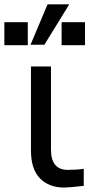

<svg xmlns="http://www.w3.org/2000/svg" viewBox="-63 -843 434 881"><path d="M79.1 -152.3V-538.1H170.9V-157.2Q170.9 -63.5 248 -63.5Q289.1 -63.5 321.3 -68.4V9.8Q253.9 17.6 230.5 17.6Q162.1 17.6 120.6 -24.4Q79.1 -66.4 79.1 -152.3ZM77.1 -637.7 155.3 -823.2H254.9L140.6 -637.7ZM-43 -635.7V-741.2H64.5V-635.7ZM219.7 -635.7V-741.2H327.1V-635.7Z"/></svg>

Font: Gothic A1 Medium
Style: Regular
Weight: 500
Designer: HanYang I&C Co.,Ltd.
Foundry: HanYang I&C Co.,Ltd.
Version: Version 2.50